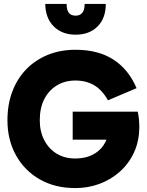

<svg xmlns="http://www.w3.org/2000/svg" viewBox="-20 -947 750 980"><path d="M365 13Q261 13 183 -31.5Q105 -76 61.5 -154.5Q18 -233 18 -333Q18 -414 43 -480Q68 -546 114 -593.5Q160 -641 224 -667Q288 -693 365 -693Q482 -693 559.5 -642.5Q637 -592 677 -497L531 -435Q503 -486 462 -511Q421 -536 365 -536Q312 -536 271 -511.5Q230 -487 206.5 -442Q183 -397 183 -333Q183 -275 206.5 -230.5Q230 -186 270.5 -162Q311 -138 364 -138Q413 -138 449.5 -155.5Q486 -173 508 -205Q530 -237 535 -283L587 -234H351V-377H683Q687 -360 689 -340Q691 -320 691 -300Q691 -228 664.5 -170Q638 -112 592 -71Q546 -30 487.5 -8.5Q429 13 365 13ZM366 -770Q297 -770 254.5 -812Q212 -854 211 -927H320Q320 -896 331.5 -881.5Q343 -867 366 -867Q388 -867 400 -881.5Q412 -896 412 -927H520Q520 -854 478 -812Q436 -770 366 -770Z"/></svg>

Font: Gabarito ExtraBold
Style: Regular
Weight: 800
Designer: Leandro Assis / Alvaro Franca / Felipe Casaprima
Foundry: Naipe Foundry
Version: Version 1.000